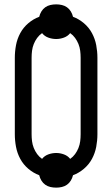

<svg xmlns="http://www.w3.org/2000/svg" viewBox="-20 -808 515 881"><path d="M238 53Q224 53 211 50Q198 47 187.5 39.5Q177 32 170 20.5Q163 9 160 -4Q133 -14 110 -33.5Q87 -53 73 -79Q59 -105 53.5 -134Q48 -163 48 -192V-543Q48 -572 53.5 -601Q59 -630 73 -656Q87 -682 110 -701.5Q133 -721 160 -731Q163 -744 170 -755.5Q177 -767 187.5 -774.5Q198 -782 211 -785Q224 -788 238 -788Q251 -788 264 -785Q277 -782 287.5 -774.5Q298 -767 305 -755.5Q312 -744 315 -731Q342 -721 365 -701.5Q388 -682 402 -656Q416 -630 421.5 -601Q427 -572 427 -543V-192Q427 -163 421.5 -134Q416 -105 402 -79Q388 -53 365 -33.5Q342 -14 315 -4Q312 9 305 20.5Q298 32 287.5 39.5Q277 47 264 50Q251 53 238 53ZM302 -79Q315 -88 324.5 -101Q334 -114 340 -129Q346 -144 348 -160Q350 -176 350 -192V-543Q350 -559 348 -575Q346 -591 340 -606Q334 -621 324.5 -634Q315 -647 302 -656Q291 -642 273.5 -635.5Q256 -629 238 -629Q219 -629 201.5 -635.5Q184 -642 173 -656Q160 -647 150.5 -634Q141 -621 135 -606Q129 -591 127 -575Q125 -559 125 -543V-192Q125 -176 127 -160Q129 -144 135 -129Q141 -114 150.5 -101Q160 -88 173 -79Q184 -93 201.5 -99.5Q219 -106 238 -106Q256 -106 273.5 -99.5Q291 -93 302 -79Z"/></svg>

Font: Iosevka QP
Style: Regular
Weight: 400
Designer: Belleve Invis
Foundry: Belleve Invis
Version: Version 20.0.0; ttfautohint (v1.8.4)